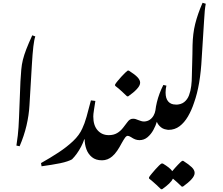

<svg xmlns="http://www.w3.org/2000/svg" viewBox="-20 -1153 1604 1381"><path d="M121 -101 98 -106Q102 -128 108 -179Q114 -230 117 -312L127 -567Q130 -616 133 -652Q136 -688 144.5 -722.5Q153 -757 169 -798.5Q185 -840 212 -899L234 -891Q226 -870 220 -819.5Q214 -769 209 -683L192 -396Q188 -324 170.5 -249.5Q153 -175 121 -101Z M279 43 275 20Q341 -17 400.5 -56Q460 -95 505.5 -138Q551 -181 572 -229Q588 -262 602.5 -313Q617 -364 634 -431L666 -427Q660 -388 656.5 -366.5Q653 -345 652 -334Q651 -323 651 -315Q651 -251 682 -216Q713 -181 762 -181Q786 -181 796 -161Q806 -141 806 -111Q806 -73 792 -48.5Q778 -24 757 -12Q736 0 713 0Q669 0 641.5 -22.5Q614 -45 601.5 -79.5Q589 -114 589 -151H586Q577 -124 563 -97.5Q549 -71 532.5 -48Q516 -25 498 -7Q486 0 464 7.5Q442 15 413 21Q384 27 349.5 32.5Q315 38 279 43Z M894 -460Q875 -478 861 -491Q847 -504 834.5 -515Q822 -526 808 -536V-546Q814 -556 826.5 -571Q839 -586 853 -601.5Q867 -617 879.5 -629Q892 -641 898 -645H907Q951 -617 969.5 -597Q988 -577 988 -558Q988 -538 964.5 -512.5Q941 -487 902 -460Z M713 0Q697 0 687.5 -9.5Q678 -19 674 -35.5Q670 -52 670 -72Q670 -113 684.5 -136.5Q699 -160 720.5 -170.5Q742 -181 763 -181Q797 -181 822 -195.5Q847 -210 866 -235L895 -273Q904 -286 914 -292.5Q924 -299 937 -299Q947 -299 955.5 -296.5Q964 -294 973 -290Q984 -286 994.5 -282.5Q1005 -279 1017 -279Q1033 -279 1041.5 -264.5Q1050 -250 1050 -227Q1050 -185 1028.5 -165Q1007 -145 983 -145Q967 -145 952.5 -150.5Q938 -156 922 -167Q907 -176 899 -176Q889 -176 879 -162Q869 -148 855 -123Q840 -94 823 -69Q806 -44 787 -28Q772 -15 753.5 -7.5Q735 0 713 0Z M1138 208Q1119 189 1104.5 176Q1090 163 1077.5 152Q1065 141 1052 131V122Q1058 112 1070.5 97Q1083 82 1097 66Q1111 50 1123.5 38Q1136 26 1142 23H1151Q1176 38 1193 51.5Q1210 65 1219 78Q1238 55 1259.5 32.5Q1281 10 1290 4H1298Q1339 30 1359.5 50Q1380 70 1380 91Q1380 112 1357 137Q1334 162 1296 189H1287Q1269 171 1253.5 157.5Q1238 144 1224 132Q1208 165 1146 208Z M983 -145Q971 -145 960.5 -157.5Q950 -170 950 -197Q950 -233 969 -255.5Q988 -278 1016 -279Q1040 -280 1057 -291.5Q1074 -303 1084.5 -321.5Q1095 -340 1098 -360Q1101 -387 1108.5 -418Q1116 -449 1128 -481Q1140 -513 1155 -542L1177 -537Q1174 -525 1172.5 -513.5Q1171 -502 1171 -487Q1171 -445 1190 -423Q1209 -401 1243 -401Q1286 -401 1286 -329Q1286 -289 1271.5 -265Q1257 -241 1235.5 -230.5Q1214 -220 1193 -220Q1160 -220 1138.5 -237Q1117 -254 1108 -277Q1100 -249 1083 -218Q1066 -187 1041 -166Q1016 -145 983 -145Z M1192 -219Q1171 -219 1159.5 -236.5Q1148 -254 1148 -291Q1148 -330 1162.5 -354Q1177 -378 1198 -389Q1219 -400 1241 -400Q1281 -400 1304.5 -418.5Q1328 -437 1339.5 -467.5Q1351 -498 1355.5 -534.5Q1360 -571 1360 -608Q1360 -623 1361 -648Q1362 -673 1362.5 -702.5Q1363 -732 1364 -764.5Q1365 -797 1365 -828Q1366 -869 1370.5 -907Q1375 -945 1384 -981Q1393 -1017 1406 -1054.5Q1419 -1092 1437 -1133L1460 -1126Q1456 -1106 1453 -1076.5Q1450 -1047 1448 -1006L1431 -737Q1426 -639 1412.5 -559Q1399 -479 1376 -415Q1358 -360 1332 -315.5Q1306 -271 1271.5 -245Q1237 -219 1192 -219Z"/></svg>

Font: Noto Nastaliq Urdu Medium
Style: Regular
Weight: 500
Designer: Monotype Design Team (Patrick Giasson: type design, Kamal Mansour: OpenType code, Glenda Bellarosa). Updated by Simon Co
Foundry: Monotype Imaging Inc., Simon Cozens
Version: Version 3.007